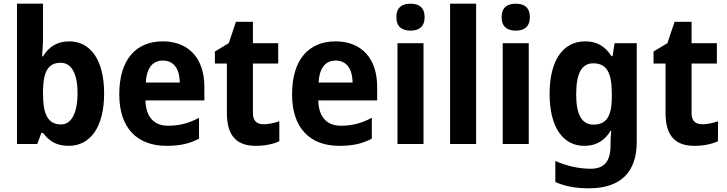

<svg xmlns="http://www.w3.org/2000/svg" viewBox="-20 -780 3937 1040"><path d="M213 -578V-760H72V0H182L204 -60H213C245 -18 283 10 352 10C469 10 544 -91 544 -274C544 -457 469 -556 355 -556C287 -556 243 -524 213 -475H208C210 -503 213 -545 213 -578ZM309 -440C365 -440 400 -385 400 -276C400 -164 365 -106 311 -106C238 -106 213 -163 213 -272V-291C215 -388 238 -440 309 -440Z M862 -556C717 -556 626 -458 626 -269C626 -87 722 10 882 10C955 10 1008 -2 1058 -29V-142C1002 -112 952 -99 890 -99C814 -99 770 -147 768 -236H1087V-309C1087 -464 1002 -556 862 -556ZM862 -452C924 -452 953 -403 954 -333H770C774 -417 811 -452 862 -452Z M1407 -107C1371 -107 1350 -126 1350 -166V-436H1487V-546H1350V-662H1258L1219 -546L1144 -501V-436H1209V-168C1209 -36 1269 10 1366 10C1415 10 1462 0 1493 -15V-123C1463 -113 1436 -107 1407 -107Z M1798 -556C1653 -556 1562 -458 1562 -269C1562 -87 1658 10 1818 10C1891 10 1944 -2 1994 -29V-142C1938 -112 1888 -99 1826 -99C1750 -99 1706 -147 1704 -236H2023V-309C2023 -464 1938 -556 1798 -556ZM1798 -452C1860 -452 1889 -403 1890 -333H1706C1710 -417 1747 -452 1798 -452Z M2204 -760C2158 -760 2127 -740 2127 -687C2127 -635 2158 -614 2204 -614C2249 -614 2280 -635 2280 -687C2280 -740 2249 -760 2204 -760ZM2274 -546H2133V0H2274Z M2559 0V-760H2418V0Z M2774 -760C2728 -760 2697 -740 2697 -687C2697 -635 2728 -614 2774 -614C2819 -614 2850 -635 2850 -687C2850 -740 2819 -760 2774 -760ZM2844 -546H2703V0H2844Z M3150 -556C3028 -556 2957 -451 2957 -271C2957 -96 3026 10 3145 10C3203 10 3251 -12 3288 -72H3291C3289 -52 3287 -25 3287 -1V9C3287 96 3251 134 3180 134C3118 134 3052 120 2988 92V206C3045 231 3103 240 3170 240C3342 240 3429 152 3429 -11V-546H3309L3298 -476H3292C3256 -533 3209 -556 3150 -556ZM3193 -437C3263 -437 3294 -392 3294 -273V-253C3294 -144 3260 -105 3195 -105C3131 -105 3101 -159 3101 -269C3101 -383 3131 -437 3193 -437Z M3783 -107C3747 -107 3726 -126 3726 -166V-436H3863V-546H3726V-662H3634L3595 -546L3520 -501V-436H3585V-168C3585 -36 3645 10 3742 10C3791 10 3838 0 3869 -15V-123C3839 -113 3812 -107 3783 -107Z"/></svg>

Font: Noto Sans Sinhala UI SemiCondensed
Style: Bold
Weight: 700
Width: 4
Designer: Jelle Bosma - Monotype Design Team
Foundry: Monotype Imaging Inc.
Version: Version 2.006